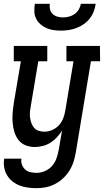

<svg xmlns="http://www.w3.org/2000/svg" viewBox="-25 -760 545 1003"><path d="M167 223Q144 223 121 220Q98 217 77.5 209Q57 201 40 187.5Q23 174 12 155.5Q1 137 -3 115Q-7 93 -3 69H87Q84 86 90 101Q96 116 107 126Q118 136 134 139.5Q150 143 167 143Q188 143 210 133.5Q232 124 247.5 106Q263 88 270.5 66Q278 44 282 22L299 -78Q287 -59 272 -42.5Q257 -26 238.5 -14.5Q220 -3 198.5 2.5Q177 8 157 8Q131 8 108.5 -1Q86 -10 71.5 -29Q57 -48 50 -71Q43 -94 41 -119Q39 -144 41 -169.5Q43 -195 47 -221L84 -440H47V-520H222V-440H175L136 -207Q133 -192 131.5 -176.5Q130 -161 132 -146Q134 -131 139 -117Q144 -103 153 -92.5Q162 -82 176.5 -77Q191 -72 207 -72Q227 -72 247 -80.5Q267 -89 282 -105Q297 -121 305 -141.5Q313 -162 316 -182L359 -440H322V-520H497L498 -440H450L371 36Q367 60 359.5 84Q352 108 338.5 130Q325 152 305.5 170.5Q286 189 263 201Q240 213 215.5 218Q191 223 167 223ZM293 -600Q273 -600 253.5 -603Q234 -606 217 -613.5Q200 -621 186 -633.5Q172 -646 163.5 -663Q155 -680 154.5 -700Q154 -720 157 -740H235Q233 -725 236.5 -710.5Q240 -696 250.5 -686.5Q261 -677 275 -673Q289 -669 304 -669Q319 -669 335 -673Q351 -677 364.5 -686.5Q378 -696 386.5 -710.5Q395 -725 397 -740H475Q472 -720 464.5 -700Q457 -680 443.5 -663Q430 -646 412 -633.5Q394 -621 374 -613.5Q354 -606 333.5 -603Q313 -600 293 -600Z"/></svg>

Font: Iosevka Curly Slab Medium
Style: Italic
Weight: 500
Italic angle: -9°
Monospace: yes
Designer: Belleve Invis
Foundry: Belleve Invis
Version: Version 22.1.2; ttfautohint (v1.8.4)